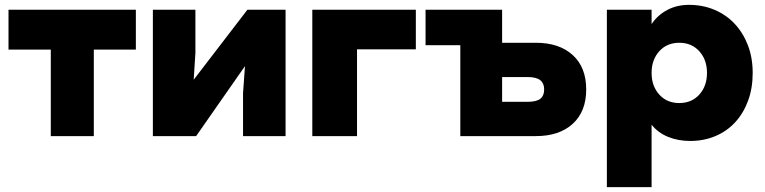

<svg xmlns="http://www.w3.org/2000/svg" viewBox="-20 -510 3147 790"><path d="M189 50V-306H15V-470H539V-306H366V50Z M609 -470H784V-292L777 -182L998 -470H1155V50H980V-127L988 -238L787 50H609Z M1265 -470H1691V-307H1449V50H1265Z M2046 -334H2185Q2281 -334 2336.5 -283.5Q2392 -233 2392 -142Q2392 -51 2336.5 -0.5Q2281 50 2185 50H1874V-324H1731V-470H2046ZM2150 -91Q2187 -91 2203 -103.5Q2219 -116 2219 -142Q2219 -167 2203 -180Q2187 -193 2150 -193H2046V-91Z M3077 -210Q3077 -147 3058 -95.5Q3039 -44 3005 -7Q2971 30 2923.5 50Q2876 70 2820 70Q2770 70 2728.5 53Q2687 36 2661 3V260H2477V-470H2661V-411Q2686 -448 2725.5 -469Q2765 -490 2815 -490Q2871 -490 2919 -470Q2967 -450 3002 -413Q3037 -376 3057 -324.5Q3077 -273 3077 -210ZM2889 -210Q2889 -264 2857.5 -299Q2826 -334 2775 -334Q2724 -334 2692.5 -299Q2661 -264 2661 -210Q2661 -156 2692.5 -121Q2724 -86 2775 -86Q2826 -86 2857.5 -121Q2889 -156 2889 -210Z"/></svg>

Font: OA Gothic ExtraBold
Style: Regular
Weight: 800
Designer: Choi Chi-young, Lee Jaesang, Lee Juhyun, Han Dohee
Foundry: DDUNGSANG CORP.
Version: Version 1.000;Build 20210203